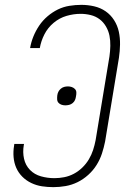

<svg xmlns="http://www.w3.org/2000/svg" viewBox="-20 -763 540 791"><path d="M200 8Q176 8 153 4.5Q130 1 109 -9Q88 -19 72 -35Q56 -51 47 -71.5Q38 -92 36 -115.5Q34 -139 38 -163L39 -170H79L78 -165Q73 -136 79 -109Q85 -82 103.5 -63Q122 -44 149 -36.5Q176 -29 204 -29Q224 -29 244.5 -33Q265 -37 284 -47Q303 -57 319 -72.5Q335 -88 346 -106.5Q357 -125 363.5 -145Q370 -165 374 -186L431 -531Q434 -552 434.5 -574Q435 -596 431 -616Q427 -636 416.5 -654Q406 -672 390 -684Q374 -696 353.5 -701Q333 -706 312 -706Q283 -706 254 -697.5Q225 -689 201 -669Q177 -649 163 -621.5Q149 -594 144 -565H104Q108 -589 117.5 -612.5Q127 -636 141.5 -657.5Q156 -679 176 -696Q196 -713 218.5 -724Q241 -735 266 -739Q291 -743 315 -743Q342 -743 368 -737Q394 -731 415 -716.5Q436 -702 450 -680Q464 -658 469.5 -632.5Q475 -607 474.5 -579.5Q474 -552 470 -525L413 -180Q408 -155 400 -130.5Q392 -106 378 -83.5Q364 -61 343.5 -42.5Q323 -24 299.5 -12.5Q276 -1 250.5 3.5Q225 8 200 8ZM249 -329Q241 -329 233.5 -331.5Q226 -334 221 -339.5Q216 -345 215.5 -353Q215 -361 216 -370Q217 -378 220.5 -385Q224 -392 230.5 -397.5Q237 -403 244.5 -405Q252 -407 260 -407Q268 -407 275.5 -404.5Q283 -402 288.5 -396.5Q294 -391 294.5 -383Q295 -375 293 -366Q292 -358 289 -351Q286 -344 279.5 -338.5Q273 -333 265 -331Q257 -329 249 -329Z"/></svg>

Font: Iosevka Extralight
Style: Italic
Weight: 200
Italic angle: -9°
Monospace: yes
Designer: Belleve Invis
Foundry: Belleve Invis
Version: Version 32.5.0; ttfautohint (v1.8.4)